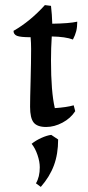

<svg xmlns="http://www.w3.org/2000/svg" viewBox="-20 -489 345 753"><path d="M98 -70Q98 -101 100 -171Q102 -247 102 -297Q102 -321 100 -343Q60 -343 46.5 -348.5Q33 -354 33 -368Q98 -405 156 -469L180 -466Q184 -432 185 -396Q252 -397 283 -404Q283 -383 279 -367Q275 -351 266 -334Q237 -345 183 -346Q180 -301 180 -252Q180 -129 195 -65Q241 -68 269 -76L275 -53Q257 -25 225 -8Q193 9 161 9Q126 9 112 -8.5Q98 -26 98 -70ZM121 230Q136 205 136 167Q136 145 127 118.5Q118 92 104 75Q120 62 142 52Q164 42 181 40L208 58Q208 115 191.5 159.5Q175 204 140 244Z"/></svg>

Font: Mirza
Style: Regular
Weight: 400
Designer: Arabic design by Kourosh Beigpour, Latin design by Eduardo Tunni, engineering by Lasse Fister
Version: Version 1.0010g